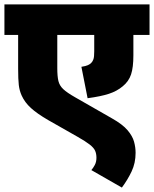

<svg xmlns="http://www.w3.org/2000/svg" viewBox="-20 -642 696 868"><path d="M656 -484H583V-392Q583 -337 572.5 -305.5Q562 -274 535 -252Q509 -230 472.5 -218Q436 -206 376 -198L348 -340Q368 -343 377.5 -347.5Q387 -352 392 -357Q399 -364 402.5 -374.5Q406 -385 406 -410V-484H239V-334Q239 -297 244 -276Q249 -255 266 -239Q283 -223 320 -202L486 -107Q534 -80 556.5 -53.5Q579 -27 586 -1.5Q593 24 593 49Q593 95 575 133Q557 171 531 206L393 127Q401 118 408.5 104Q416 90 416 71Q416 53 410 39.5Q404 26 385.5 11.5Q367 -3 330 -24L198 -99Q148 -128 120 -153.5Q92 -179 78 -210Q68 -232 65 -257.5Q62 -283 62 -332V-484H0V-622H656Z"/></svg>

Font: Noto Sans Black
Style: Regular
Weight: 900
Designer: Monotype Design Team
Foundry: Monotype Imaging Inc.
Version: Version 2.007